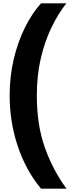

<svg xmlns="http://www.w3.org/2000/svg" viewBox="-20 -906 476 1152"><path d="M38 -333Q38 -448 62.5 -551.5Q87 -655 129.5 -740.5Q172 -826 226 -886H378Q329 -824 289 -741.5Q249 -659 225 -557Q201 -455 201 -332Q201 -155 249.5 -19.5Q298 116 379 226H226Q135 116 86.5 -29Q38 -174 38 -333Z"/></svg>

Font: Noto Sans Kannada UI Condensed Black
Style: Regular
Weight: 900
Width: 3
Designer: Jelle Bosma - Monotype Design Team
Foundry: Monotype Imaging Inc.
Version: Version 2.005; ttfautohint (v1.8.4.7-5d5b)